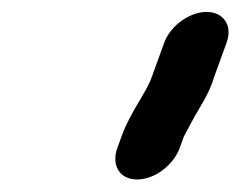

<svg xmlns="http://www.w3.org/2000/svg" viewBox="-20 -680 394 314"><path d="M178.8 -457 171.9 -438C162.1 -411 174.6 -386.5 204.2 -386.5C233.8 -386.5 264.1 -411 273.9 -438L280.6 -456.5C282.6 -460.7 294.9 -483.1 297.9 -488.8C304.5 -501.2 322.4 -526.3 330.8 -555.8L350.5 -610C361.2 -639.3 344.5 -660.5 317.9 -660.5C291.3 -660.5 259.2 -639.3 248.5 -610L227.9 -553.2C218.1 -526.4 193.9 -498.4 178.8 -457Z"/></svg>

Font: Take Off
Style: Hosehead
Weight: 400
Foundry: Cannot Into Space Fonts
Version: Version 0.89